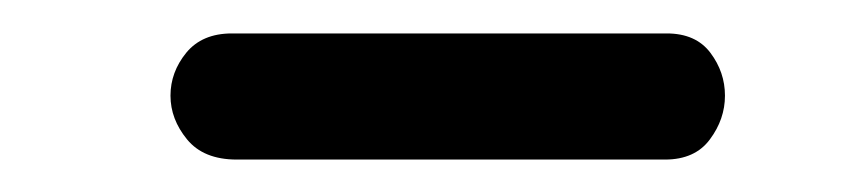

<svg xmlns="http://www.w3.org/2000/svg" viewBox="-20 -820 508 116"><path d="M123 -723.6Q103 -723.6 93 -735.8Q83 -748 83 -762.2Q83 -776.4 92.5 -788.1Q102.1 -799.8 120.1 -799.8H382.8Q400.4 -799.8 409.2 -788.1Q418 -776.4 418 -762.2Q418 -748 408.9 -735.8Q399.9 -723.6 381.8 -723.6Z"/></svg>

Font: Cutive
Style: Regular
Weight: 400
Version: Version 1.100; ttfautohint (v1.8.4.7-5d5b)